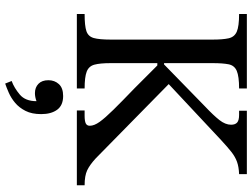

<svg xmlns="http://www.w3.org/2000/svg" viewBox="-136 -561 974 742"><g transform="rotate(90 351.0 -190.0)"><path d="M322 0H34V-30Q80 -30 100.5 -37Q121 -44 127 -65.5Q133 -87 133 -131V-525Q133 -564 128 -586.5Q123 -609 102.5 -618Q82 -627 34 -627V-657H322V-627Q275 -627 254 -618Q233 -609 228.5 -586.5Q224 -564 224 -525V-337H229L391 -495Q426 -528 444 -551Q462 -574 462 -596Q462 -612 453.5 -619.5Q445 -627 424 -627H408V-657H653V-627Q625 -626 605.5 -619Q586 -612 567.5 -597.5Q549 -583 522 -558L305 -355L592 -73Q617 -50 638 -40Q659 -30 696 -30V0H407V-30H427Q448 -30 457 -34.5Q466 -39 466 -50Q466 -67 451 -88Q436 -109 404 -141.5Q372 -174 321 -223L233 -311H224V-131Q224 -89 230 -67.5Q236 -46 257 -38Q278 -30 322 -30ZM303 277 293 252Q320 242 345.5 220.5Q371 199 371 156Q355 162 340 162Q318 162 304 148.5Q290 135 290 110Q290 86 305 69.5Q320 53 351 53Q387 53 404 76Q421 99 421 138Q421 174 408.5 198.5Q396 223 377.5 238.5Q359 254 338.5 263Q318 272 303 277Z"/></g></svg>

Font: STIX Two Text
Style: Regular
Weight: 400
Designer: Ross Mills, John Hudson & Paul Hanslow, Tiro Typeworks Ltd; with prior portions MicroPress Inc., and Coen Hoffman.
Foundry: Tiro Typeworks Ltd
Version: Version 2.13 b171